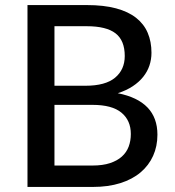

<svg xmlns="http://www.w3.org/2000/svg" viewBox="-20 -738 690 758"><path d="M345 -84.5Q385.5 -84.5 414.2 -94Q443 -103.5 461.2 -120Q479.5 -136.5 488 -159.2Q496.5 -182 496.5 -209Q496.5 -262.5 459.5 -293.2Q422.5 -324 345 -324H195V-84.5ZM195 -634.5V-399.5H317.5Q396 -399.5 434.2 -431.2Q472.5 -463 472.5 -517Q472.5 -578.5 436 -606.5Q399.5 -634.5 322.5 -634.5ZM322.5 -718Q390 -718 438.2 -705Q486.5 -692 517.5 -667.5Q548.5 -643 563.2 -608.2Q578 -573.5 578 -529.5Q578 -503.5 570 -479.5Q562 -455.5 545.5 -434.8Q529 -414 504 -397.5Q479 -381 445 -370Q601.5 -339 601.5 -206.5Q601.5 -160.5 584.5 -122.8Q567.5 -85 535 -57.5Q502.5 -30 455 -15Q407.5 0 347 0H88.5V-718Z"/></svg>

Font: Lato 2
Style: Regular
Weight: 500
Designer: Lukasz Dziedzic with Adam Twardoch and Botio Nikoltchev
Foundry: tyPoland Lukasz Dziedzic
Version: Version 2.015; 2015-08-06; http://www.latofonts.com/